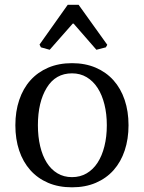

<svg xmlns="http://www.w3.org/2000/svg" viewBox="-20 -779 608 811"><path d="M284.2 -512.2Q339.8 -512.2 384.3 -493.2Q428.7 -474.1 459.5 -439.7Q490.2 -405.3 506.6 -356.9Q522.9 -308.6 522.9 -250Q522.9 -191.9 506.8 -143.6Q490.7 -95.2 460 -60.5Q429.2 -25.9 384.8 -6.8Q340.3 12.2 284.2 12.2Q227.5 12.2 183.1 -6.8Q138.7 -25.9 107.9 -60.5Q77.1 -95.2 61 -143.3Q44.9 -191.4 44.9 -250Q44.9 -308.6 61.3 -356.9Q77.6 -405.3 108.4 -439.7Q139.2 -474.1 183.6 -493.2Q228 -512.2 284.2 -512.2ZM177.7 -408.7Q140.1 -347.7 140.1 -250Q140.1 -201.7 149.7 -161.4Q159.2 -121.1 177.5 -92Q195.8 -63 222.7 -46.9Q249.5 -30.8 284.2 -30.8Q318.8 -30.8 346.2 -46.9Q373.5 -63 392.3 -92Q411.1 -121.1 421.1 -161.4Q431.2 -201.7 431.2 -250Q431.2 -297.9 421.1 -338.1Q411.1 -378.4 392.3 -407.5Q373.5 -436.5 346.2 -452.9Q318.8 -469.2 284.2 -469.2Q214.8 -469.2 177.7 -408.7ZM312 -758.8 433.1 -589.8 427.2 -579.1 387.2 -568.8 291 -679.2H287.1L189.9 -568.8L152.8 -579.1L147 -590.8L266.1 -758.8Z"/></svg>

Font: Amethysta
Style: Regular
Weight: 400
Designer: Konstantin Vinogradov, Alexei Vanyashin
Foundry: Cyreal (www.cyreal.org)
Version: Version 1.003